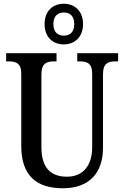

<svg xmlns="http://www.w3.org/2000/svg" viewBox="-20 -999 666 1029"><path d="M322 -761C379 -761 425 -799 425 -870C425 -941 379 -979 322 -979C264 -979 219 -941 219 -870C219 -799 264 -761 322 -761ZM322 -808C292 -808 266 -825 266 -870C266 -915 292 -932 322 -932C353 -932 378 -915 378 -870C378 -825 353 -808 322 -808ZM317 10C460 10 532 -74 532 -207V-600C532 -661 560 -670 599 -670H613V-714H394V-670H407C446 -670 474 -661 474 -604V-209C474 -116 428 -52 339 -52C257 -52 202 -94 202 -210V-600C202 -661 231 -670 270 -670H283V-714H13V-670H27C65 -670 94 -661 94 -604V-216C94 -53 181 10 317 10Z"/></svg>

Font: Noto Serif Hebrew Condensed Medium
Style: Regular
Weight: 500
Width: 3
Designer: Monotype Design Team
Foundry: Monotype Imaging Inc.
Version: Version 2.004